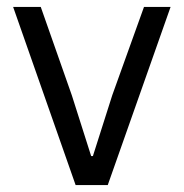

<svg xmlns="http://www.w3.org/2000/svg" viewBox="-20 -536 532 556"><path d="M199 0 18 -516H98L188 -260L244 -84H249L305 -260L397 -516H474L292 0Z"/></svg>

Font: IBM Plex Sans Thai
Style: Regular
Weight: 400
Designer: Mike Abbink, Paul van der Laan, Pieter van Rosmalen, Ben Mitchell, Mark Frömberg
Foundry: Bold Monday
Version: Version 1.1